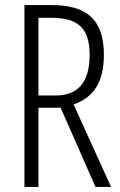

<svg xmlns="http://www.w3.org/2000/svg" viewBox="-20 -734 473 754"><path d="M184 -714H76V0H131V-311H218L355 0H416L269 -324C351 -352 388 -416 388 -519C388 -658 319 -714 184 -714ZM183 -664C289 -664 332 -621 332 -518C332 -407 282 -359 200 -359H131V-664Z"/></svg>

Font: Noto Sans Devanagari UI ExtraCondensed Light
Style: Regular
Weight: 300
Width: 2
Designer: Jelle Bosma - Monotype Design Team
Foundry: Monotype Imaging Inc.
Version: Version 2.004